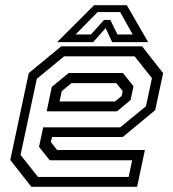

<svg xmlns="http://www.w3.org/2000/svg" viewBox="-20 -718 666 738"><path d="M526 -540 607 -437 576.5 -294.5 452 -191.5H180L175.5 -172L199.5 -141.5H537L507 0H100.5L19.5 -103L90.5 -437L215.5 -540ZM452.5 -437.5 493 -386.5 482 -333.5 429.5 -290H159.5L179 -384L244 -437.5ZM497.5 -501.5H226.5L121.5 -415L59 -122.5L126 -38H474.5L488 -102H171L130 -153.5L146 -228.5H442L541 -309.5L564 -417.5ZM427 -398.5H254.5L217.5 -368L209 -328H422L447.5 -349L451.5 -368ZM341.5 -698H467.5L549.5 -556H411L386 -610L338 -556H199.5ZM355 -671.5 270.5 -585.5H329.5L380 -641.5H404L431.5 -585.5H490L442 -671.5Z"/></svg>

Font: Tourney
Style: Italic
Weight: 400
Italic angle: -12°
Version: Version 1.015